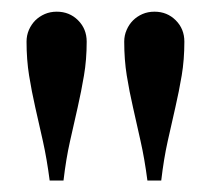

<svg xmlns="http://www.w3.org/2000/svg" viewBox="-20 -716 369 332"><path d="M65.9 -403.8Q61 -441.4 54.2 -471.9Q47.4 -502.4 41 -530.3Q34.7 -558.1 30.3 -585.4Q25.9 -612.8 25.9 -644Q25.9 -654.8 30 -664.3Q34.2 -673.8 41 -680.7Q47.9 -687.5 57.4 -691.7Q66.9 -695.8 78.1 -695.8Q100.1 -695.8 115 -680.9Q129.9 -666 129.9 -644Q129.9 -612.8 125.2 -585.4Q120.6 -558.1 114.3 -530.3Q107.9 -502.4 101.1 -471.9Q94.2 -441.4 89.8 -403.8ZM234.9 -403.8Q230 -441.4 223.1 -471.9Q216.3 -502.4 210 -530.3Q203.6 -558.1 199.2 -585.4Q194.8 -612.8 194.8 -644Q194.8 -654.8 199 -664.3Q203.1 -673.8 210 -680.7Q216.8 -687.5 226.3 -691.7Q235.8 -695.8 247.1 -695.8Q269 -695.8 283.9 -680.9Q298.8 -666 298.8 -644Q298.8 -612.8 294.2 -585.4Q289.6 -558.1 283.2 -530.3Q276.9 -502.4 270 -471.9Q263.2 -441.4 258.8 -403.8Z"/></svg>

Font: Tunjung putih
Style: Regular
Weight: 400
Designer: R.S. Wihananto
Foundry: R.S. Wihananto
Version: Version 2.0.1